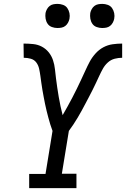

<svg xmlns="http://www.w3.org/2000/svg" viewBox="-20 -967 648 987"><path d="M373 0H130V-73H214L250 -294Q244 -310 238.5 -327.5Q233 -345 228.5 -362.5Q224 -380 219.5 -397.5Q215 -415 211.5 -433Q208 -451 204.5 -469Q201 -487 198 -505Q195 -523 192.5 -541Q190 -559 187.5 -577.5Q185 -596 181 -614Q177 -632 166.5 -646Q156 -660 138.5 -665Q121 -670 102 -670L101 -743Q126 -743 150.5 -740.5Q175 -738 195.5 -727Q216 -716 230.5 -698Q245 -680 252.5 -657.5Q260 -635 262.5 -611Q265 -587 268 -563Q271 -539 274.5 -515.5Q278 -492 282 -468.5Q286 -445 291 -421.5Q296 -398 302 -375Q315 -397 327.5 -420Q340 -443 352 -465.5Q364 -488 375 -511Q386 -534 397 -557Q408 -580 418.5 -603.5Q429 -627 441 -649.5Q453 -672 471 -692Q489 -712 511.5 -724Q534 -736 559 -739.5Q584 -743 608 -743V-670Q589 -670 569.5 -665Q550 -660 534.5 -646Q519 -632 509 -614Q499 -596 490.5 -577.5Q482 -559 473.5 -541Q465 -523 456 -505Q447 -487 437.5 -469Q428 -451 418.5 -433Q409 -415 399.5 -397.5Q390 -380 379.5 -362.5Q369 -345 357.5 -327.5Q346 -310 334 -294L298 -74H373ZM505 -823Q491 -823 477 -828Q463 -833 455 -844.5Q447 -856 444.5 -870.5Q442 -885 444 -900Q446 -910 451.5 -920Q457 -930 465.5 -936.5Q474 -943 484.5 -945Q495 -947 506 -947Q520 -947 534 -942Q548 -937 556 -925.5Q564 -914 567 -899.5Q570 -885 567 -870Q565 -860 559.5 -850Q554 -840 545.5 -833.5Q537 -827 526.5 -825Q516 -823 505 -823ZM275 -823Q261 -823 247 -828Q233 -833 225 -844.5Q217 -856 214.5 -870.5Q212 -885 214 -900Q216 -910 221.5 -920Q227 -930 235.5 -936.5Q244 -943 254.5 -945Q265 -947 276 -947Q290 -947 304 -942Q318 -937 326 -925.5Q334 -914 337 -899.5Q340 -885 337 -870Q335 -860 329.5 -850Q324 -840 315.5 -833.5Q307 -827 296.5 -825Q286 -823 275 -823Z"/></svg>

Font: Iosevka HT Extended
Style: Italic
Weight: 400
Width: 7
Italic angle: -9°
Monospace: yes
Designer: Belleve Invis
Foundry: Belleve Invis
Version: Version 32.3.0; ttfautohint (v1.8.4)